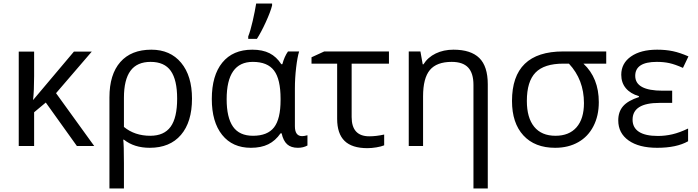

<svg xmlns="http://www.w3.org/2000/svg" viewBox="-20 -826 3948 1086"><path d="M173 -396V-534H86V0H173V-191L239 -246L415 0H513L297 -299L499 -534H398L167 -260Q173 -314 173 -396Z M836 -545Q722 -545 660.5 -475Q599 -405 599 -275V240H681V97Q681 -9 677 -36H681Q739 10 827 10Q941 10 1003.5 -63Q1066 -136 1066 -268Q1066 -397 1004.5 -471Q943 -545 836 -545ZM982 -268Q982 -160 945 -109Q908 -58 830 -58Q742 -58 681 -108V-273Q681 -375 718 -425.5Q755 -476 832 -476Q910 -476 946 -425Q982 -374 982 -268Z M1433 -606Q1457 -643 1483.5 -701Q1510 -759 1519 -795V-806H1429Q1422 -763 1409.5 -708Q1397 -653 1384 -620V-606ZM1567 -72H1573Q1582 -30 1604 -10Q1626 10 1665 10Q1695 10 1719 -3V-61Q1701 -56 1689 -56Q1648 -56 1648 -112V-326Q1648 -384 1655 -443.5Q1662 -503 1672 -535H1609Q1589 -507 1577 -463H1571Q1544 -505 1504.5 -525Q1465 -545 1407 -545Q1297 -545 1237.5 -472Q1178 -399 1178 -266Q1178 -136 1236.5 -63Q1295 10 1399 10Q1457 10 1497.5 -10Q1538 -30 1567 -72ZM1262 -265Q1262 -476 1410 -476Q1493 -476 1530 -427Q1567 -378 1567 -267V-260Q1567 -153 1530 -105.5Q1493 -58 1411 -58Q1334 -58 1298 -109.5Q1262 -161 1262 -265Z M1742 -502V-466H1887V-154Q1887 -70 1929 -29Q1971 12 2058 12Q2082 12 2109 7.5Q2136 3 2153 -4V-65Q2108 -55 2069 -55Q1969 -55 1969 -164V-466H2180V-535H1814Z M2739 -349Q2739 -451 2691 -498Q2643 -545 2545 -545Q2489 -545 2444.5 -523.5Q2400 -502 2375 -462H2371L2358 -535H2292V0H2373V-281Q2373 -384 2411.5 -430Q2450 -476 2535 -476Q2598 -476 2628 -444Q2658 -412 2658 -346V240H2739Z M3280 -466H3409V-535H3165Q2876 -535 2876 -255Q2876 -130 2940.5 -60Q3005 10 3120 10Q3195 10 3251 -22Q3306 -53 3336.5 -112Q3367 -171 3367 -248Q3367 -385 3280 -466ZM3166 -466H3198Q3283 -375 3283 -243Q3283 -154 3241 -106Q3199 -58 3122 -58Q3043 -58 3001.5 -109Q2960 -160 2960 -255Q2960 -365 3009 -415.5Q3058 -466 3166 -466Z M3573 -397Q3573 -476 3695 -476Q3734 -476 3766 -469Q3798 -462 3843 -442L3874 -507Q3826 -528 3786 -536.5Q3746 -545 3697 -545Q3604 -545 3549 -506.5Q3494 -468 3494 -403Q3494 -358 3520 -327Q3546 -296 3594 -282V-277Q3532 -257 3504.5 -225.5Q3477 -194 3477 -145Q3477 -73 3535.5 -31.5Q3594 10 3697 10Q3807 10 3872 -27V-99Q3824 -76 3783.5 -66.5Q3743 -57 3701 -57Q3630 -57 3594 -80.5Q3558 -104 3558 -149Q3558 -244 3710 -244H3782V-313H3728Q3573 -313 3573 -397Z"/></svg>

Font: OpenSansMMV
Style: Regular
Weight: 400
Designer: Steve Matteson
Foundry: Ascender Corporation
Version: Version 4.000